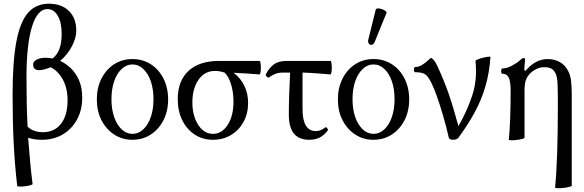

<svg xmlns="http://www.w3.org/2000/svg" viewBox="-20 -744 3152 1037"><path d="M73 260Q60 150 54 30.5Q48 -89 48 -233Q48 -409 68 -517Q88 -625 131 -674.5Q174 -724 244 -724Q312 -724 352 -685Q392 -646 392 -578Q392 -539 368 -493.5Q344 -448 305 -415Q336 -401 363 -375Q390 -349 407 -310Q424 -271 424 -216Q424 -150 396 -98.5Q368 -47 319 -18Q270 11 206 11Q164 11 132 0Q137 65 142.5 126Q148 187 156 250Q156 253 144 256.5Q132 260 115.5 262Q99 264 86 263.5Q73 263 73 260ZM123 -323Q123 -248 124.5 -183Q126 -118 129 -60Q160 -30 212 -30Q274 -30 309.5 -75.5Q345 -121 345 -203Q345 -267 319.5 -314Q294 -361 253 -381Q238 -374 220.5 -369.5Q203 -365 191 -365Q159 -365 159 -396Q159 -412 178 -422Q197 -432 227 -432Q235 -432 244.5 -431Q254 -430 264 -428Q291 -450 302 -482.5Q313 -515 313 -561Q313 -623 292 -659Q271 -695 236 -695Q182 -695 152.5 -599Q123 -503 123 -323Z M695 11Q640 11 596.5 -17.5Q553 -46 528 -95Q503 -144 503 -207Q503 -270 528 -319.5Q553 -369 596.5 -397Q640 -425 695 -425Q751 -425 794.5 -397Q838 -369 863 -319.5Q888 -270 888 -207Q888 -144 863 -95Q838 -46 794.5 -17.5Q751 11 695 11ZM695 -21Q728 -21 754 -45.5Q780 -70 794.5 -112Q809 -154 809 -208Q809 -263 794.5 -305Q780 -347 754 -371.5Q728 -396 695 -396Q663 -396 637 -371.5Q611 -347 596.5 -305Q582 -263 582 -208Q582 -154 596.5 -112Q611 -70 637 -45.5Q663 -21 695 -21Z M1130 11Q1075 11 1032 -17Q989 -45 964.5 -94.5Q940 -144 940 -209Q940 -307 998 -361Q1056 -415 1164 -415H1381Q1385 -415 1387 -404Q1389 -393 1389 -378.5Q1389 -364 1387 -353Q1385 -342 1381 -342Q1346 -345 1311.5 -347Q1277 -349 1242 -351Q1279 -323 1299.5 -281Q1320 -239 1320 -188Q1320 -131 1295.5 -86Q1271 -41 1228 -15Q1185 11 1130 11ZM1130 -21Q1178 -21 1209.5 -69Q1241 -117 1241 -196Q1241 -246 1228 -288.5Q1215 -331 1193 -352Q1165 -361 1142 -361Q1085 -361 1052 -313Q1019 -265 1019 -191Q1019 -142 1033.5 -103.5Q1048 -65 1073 -43Q1098 -21 1130 -21Z M1650 11Q1540 11 1540 -124Q1540 -180 1542 -237.5Q1544 -295 1547 -352H1508Q1483 -352 1464.5 -344Q1446 -336 1435 -327Q1430 -322 1422 -329Q1414 -336 1416 -343Q1432 -375 1457.5 -395Q1483 -415 1528 -415H1765Q1768 -415 1770 -404Q1772 -393 1772 -378.5Q1772 -364 1770 -353Q1768 -342 1765 -342Q1727 -345 1689.5 -348Q1652 -351 1614 -352V-155Q1614 -36 1686 -36Q1712 -36 1736 -55Q1742 -60 1747.5 -51Q1753 -42 1751 -40Q1729 -12 1705.5 -0.5Q1682 11 1650 11Z M1997 11Q1942 11 1898.5 -17.5Q1855 -46 1830 -95Q1805 -144 1805 -207Q1805 -270 1830 -319.5Q1855 -369 1898.5 -397Q1942 -425 1997 -425Q2053 -425 2096.5 -397Q2140 -369 2165 -319.5Q2190 -270 2190 -207Q2190 -144 2165 -95Q2140 -46 2096.5 -17.5Q2053 11 1997 11ZM1997 -21Q2030 -21 2056 -45.5Q2082 -70 2096.5 -112Q2111 -154 2111 -208Q2111 -263 2096.5 -305Q2082 -347 2056 -371.5Q2030 -396 1997 -396Q1965 -396 1939 -371.5Q1913 -347 1898.5 -305Q1884 -263 1884 -208Q1884 -154 1898.5 -112Q1913 -70 1939 -45.5Q1965 -21 1997 -21ZM2004 -518Q1998 -504 1988.5 -502Q1979 -500 1972.5 -508Q1966 -516 1969 -529L2009 -691Q2011 -698 2020.5 -698.5Q2030 -699 2042 -695Q2054 -691 2062 -685Q2070 -679 2067 -673Z M2426 11Q2419 11 2412.5 8.5Q2406 6 2404 0Q2391 -58 2374 -116.5Q2357 -175 2340 -223Q2323 -271 2310 -296Q2293 -331 2276.5 -342.5Q2260 -354 2222 -354Q2218 -354 2216.5 -361Q2215 -368 2216.5 -375Q2218 -382 2222 -382Q2241 -382 2259 -393Q2277 -404 2293 -419Q2305 -431 2309 -431Q2312 -431 2321.5 -421Q2331 -411 2340 -392Q2361 -347 2376 -310Q2391 -273 2403.5 -237Q2416 -201 2428.5 -159Q2441 -117 2456 -63Q2500 -138 2529.5 -225Q2559 -312 2548 -415Q2548 -418 2560 -423Q2572 -428 2588 -432Q2604 -436 2616.5 -437.5Q2629 -439 2629 -436Q2623 -351 2602 -278.5Q2581 -206 2544.5 -138.5Q2508 -71 2456 0Q2447 11 2426 11Z M2978 269Q2993 120 2993 -173Q2993 -247 2991.5 -287.5Q2990 -328 2981 -347Q2971 -367 2956.5 -374Q2942 -381 2921 -381Q2898 -381 2882 -373.5Q2866 -366 2854 -357Q2835 -342 2824 -320.5Q2813 -299 2813 -254V0Q2813 3 2800 6.5Q2787 10 2770 12Q2753 14 2740.5 13.5Q2728 13 2728 10Q2733 -36 2735.5 -104Q2738 -172 2738 -254Q2738 -307 2727 -326.5Q2716 -346 2693 -346Q2689 -346 2687.5 -353Q2686 -360 2687.5 -367Q2689 -374 2693 -374Q2716 -374 2744.5 -389Q2773 -404 2789 -419Q2802 -431 2810 -431Q2816 -431 2816 -417Q2815 -406 2813.5 -395Q2812 -384 2812 -364L2819 -362Q2872 -425 2938 -425Q2976 -425 3005 -408Q3034 -391 3049 -360Q3060 -340 3064 -309.5Q3068 -279 3068 -232V259Q3068 262 3054.5 265.5Q3041 269 3023 271Q3005 273 2991.5 272.5Q2978 272 2978 269Z"/></svg>

Font: Junicode
Style: Regular
Weight: 400
Designer: Peter S. Baker
Version: Version 2.100; ttfautohint (v1.8.4)